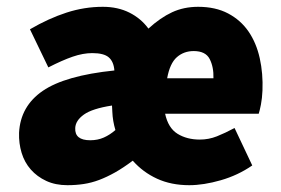

<svg xmlns="http://www.w3.org/2000/svg" viewBox="-20 -532 826 564"><path d="M201 -156Q199 -120 245 -120Q267 -120 285 -128Q303 -136 319 -150Q311 -177 310 -203L309 -222Q251 -213 226.5 -195.5Q202 -178 201 -156ZM68 -446Q123 -478 175.5 -495Q228 -512 282 -512Q326 -512 360 -495Q394 -478 416 -448Q451 -480 485.5 -496Q520 -512 562 -512Q613 -512 650 -492.5Q687 -473 710 -439.5Q733 -406 743 -361Q753 -316 751 -266Q750 -243 746.5 -225Q743 -207 740 -198H465Q474 -156 501.5 -139Q529 -122 567 -122Q593 -122 617 -131.5Q641 -141 669 -156L721 -46Q679 -17 628.5 -2.5Q578 12 536 12Q483 12 441.5 -7Q400 -26 370 -60Q342 -39 318 -25.5Q294 -12 271.5 -3.5Q249 5 226 8.5Q203 12 178 12Q143 12 116 -0.5Q89 -13 70.5 -34Q52 -55 43.5 -83Q35 -111 36 -142Q40 -220 105.5 -265Q171 -310 316 -325Q314 -351 299.5 -363.5Q285 -376 251 -376Q224 -376 193.5 -365.5Q163 -355 122 -334ZM607 -302Q608 -335 596 -358.5Q584 -382 549 -382Q520 -382 499.5 -364Q479 -346 471 -302Z"/></svg>

Font: Kilde Sans Black
Style: Regular
Weight: 900
Italic angle: -3°
Designer: Paul D. Hunt
Foundry: Adobe Systems Incorporated
Version: Version 1.050;PS Version 1.000;hotconv 1.0.70;makeotf.lib2.5